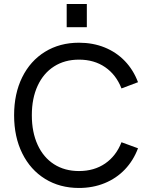

<svg xmlns="http://www.w3.org/2000/svg" viewBox="-20 -921 744 953"><path d="M50 -349Q50 -456 90.2 -537.5Q130.5 -619 203.5 -664Q276.5 -709 372 -709Q441.5 -709 499.5 -685.5Q557.5 -662 599.8 -618Q642 -574 665 -513L583 -482Q556.5 -550 502 -587.5Q447.5 -625 372 -625Q301 -625 248.2 -591.2Q195.5 -557.5 166.8 -495.2Q138 -433 138 -349Q138 -265 166.8 -202.2Q195.5 -139.5 248.2 -105.8Q301 -72 372 -72Q447.5 -72 502 -109.5Q556.5 -147 583 -215L665 -185Q642 -124 599.8 -79.8Q557.5 -35.5 499.2 -11.8Q441 12 372 12Q277 12 204 -33Q131 -78 90.5 -159.8Q50 -241.5 50 -349ZM311 -901H411V-786H311Z"/></svg>

Font: HK Grotesk
Style: Regular
Weight: 400
Designer: Alfredo Marco Pradil
Foundry: Hanken Design Co.
Version: Version 3.001